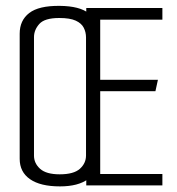

<svg xmlns="http://www.w3.org/2000/svg" viewBox="-20 -648 617 671"><path d="M189.6 3.4Q121 3.4 84.9 -21.8Q48.8 -46.9 48.8 -92.9V-530.2Q48.8 -576.8 82.2 -602.5Q115.6 -628.3 188.9 -627.5Q258.5 -626.8 290.3 -601.4Q322.2 -576 322.2 -529.2V-93.7Q322.2 -47.7 287.8 -22.2Q253.4 3.4 189.6 3.4ZM188.7 -38.8Q237.7 -38.8 259.2 -58.1Q280.6 -77.5 280.6 -104.5V-517.4Q280.6 -535.4 272.7 -551Q264.8 -566.6 244.8 -575.8Q224.8 -585.1 187.2 -585.1Q135.8 -585.1 117.3 -564.2Q98.8 -543.2 98.8 -518.4V-103.8Q98.8 -77.5 120.1 -58.1Q141.5 -38.8 188.7 -38.8ZM281.5 0V-620H547.5V-579.2H330.2V-369.2H531.9L523.2 -329.2H330.2V-40H547.5V0Z"/></svg>

Font: Smooch Sans Thin
Style: Regular
Weight: 100
Designer: Robert E. Leuschke
Foundry: Robert E. Leuschke
Version: Version 1.010